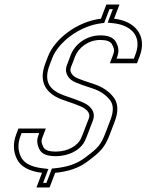

<svg xmlns="http://www.w3.org/2000/svg" viewBox="-20 -753 683 841"><path d="M197.2 68 221.6 4C278.7 -1.3 324.9 -17.2 360.4 -43.5C421.4 -88.8 438.7 -106.2 461.6 -166L482.2 -220C499.6 -265.3 497.8 -301.2 477.1 -327.5C456.3 -353.8 427.9 -372.8 392 -384.5C356 -396.2 332 -404.7 319.8 -410C307.7 -415.3 299.3 -421.7 294.6 -429C283.2 -446.8 289.3 -454.4 297.6 -476L309 -506C322.6 -541.5 364.6 -578 419 -578C446.5 -578 463.7 -571.7 470.5 -559C483.2 -535.4 481.4 -528.5 472.8 -506L461.3 -476H580.1L591.5 -506C626.2 -596.7 572 -661.1 479.6 -671L503.3 -733H445.8L422.1 -671C316.8 -658.5 219.3 -581.8 190.3 -506L178.8 -476C144.4 -385.9 189.3 -337.7 260 -314C295.9 -302 320.7 -292.8 334.5 -286.5C348.3 -280.2 358.2 -273.2 364 -265.5C377.8 -247.3 369.8 -236.5 361.2 -214L343.2 -167C341.9 -163.7 339.3 -157.2 335.1 -147.5C321.6 -115.7 278.3 -89 224.7 -89C194.7 -89 176.5 -95.5 170.2 -108.5C157.2 -135.5 161.4 -139.4 171.6 -166L180.8 -190H60.8L51.6 -166C36.6 -126.7 37.4 -90.2 54.1 -56.5C70.8 -22.8 107.5 -2.7 164.1 4L139.7 68ZM183.4 48 168.7 48 192 -12.9 166.5 -15.9C113 -22.2 84.5 -40.2 72 -65.4C57.9 -93.8 56.9 -123.8 70.3 -158.9L74.5 -170H151.7C142.6 -146.8 138 -129.3 152.2 -99.8C164.5 -74.5 193.9 -69 224.7 -69C284.1 -69 335.8 -97.9 353.6 -139.7C357.7 -149.5 360.4 -155.9 361.9 -159.9L379.9 -206.9C386.7 -224.8 401.1 -249.6 379.9 -277.6C371.1 -289.2 358.4 -297.6 342.8 -304.7C327.6 -311.7 302.6 -320.8 266.4 -333C263.5 -333.9 260.7 -334.9 258 -335.9C199.3 -358.2 168.8 -393.7 197.5 -468.9L209 -498.9C234.7 -566.2 326.3 -639.5 424.4 -651.1L436.4 -652.6L459.5 -713H474.2L451.6 -653.9L477.4 -651.1C492.9 -649.5 506.9 -646.1 519.2 -641.5C572.5 -621.4 597.5 -577.5 572.8 -513.1L566.3 -496H490.4L491.5 -498.9C500.4 -522.3 502.8 -541.3 488.1 -568.5C475.4 -592 448 -598 419 -598C355.6 -598 306.8 -556.2 290.3 -513.1L278.9 -483.1C272.1 -465.4 261 -444.3 277.8 -418.2C285.5 -406.1 297.6 -397.9 311.8 -391.7C325.5 -385.7 349.5 -377.3 385.8 -365.5C418.6 -354.8 443.2 -338.1 461.4 -315.1C476.3 -296.2 479.6 -269.2 463.5 -227.1L442.9 -173.1C421.1 -116 409.3 -104.7 348.5 -59.6C316.7 -35.9 274.2 -21 219.8 -15.9L207.4 -14.8Z"/></svg>

Font: Din Kursivschrift
Style: BreitGhost
Weight: 400
Version: Version 1.089